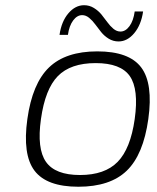

<svg xmlns="http://www.w3.org/2000/svg" viewBox="-20 -707 604 737"><path d="M353.5 -509.8Q475.6 -509.8 522 -448.2Q568.4 -386.7 549.3 -250Q530.3 -113.3 466.6 -51.8Q402.8 9.8 280.8 9.8Q159.2 9.8 112.5 -51.8Q65.9 -113.3 85 -250Q104 -386.2 168 -448Q231.9 -509.8 353.5 -509.8ZM137.2 -250Q121.1 -136.2 156.5 -85.7Q191.9 -35.2 287.1 -35.2Q382.3 -35.2 431.6 -85.7Q481 -136.2 497.1 -250Q513.2 -364.7 478.3 -414.8Q443.4 -464.8 347.2 -464.8Q251 -464.8 202.1 -415Q153.3 -365.2 137.2 -250ZM208.5 -573.2Q215.8 -624.5 242.4 -655.8Q269 -687 302.7 -687Q323.2 -687 340.3 -676.5Q357.4 -666 369.4 -651.4Q381.3 -636.7 392.1 -621.8Q402.8 -606.9 415.5 -596.4Q428.2 -585.9 442.4 -585.9Q461.9 -585.9 477.1 -606.7Q492.2 -627.4 497.1 -663.1H529.3Q522 -611.8 495.4 -579.8Q468.8 -547.9 435.1 -547.9Q414.6 -547.9 397.5 -558.3Q380.4 -568.8 368.4 -583.7Q356.4 -598.6 345.7 -613.3Q335 -627.9 322.3 -638.4Q309.6 -648.9 295.4 -648.9Q275.9 -648.9 260.7 -628.4Q245.6 -607.9 240.7 -573.2Z"/></svg>

Font: Fivo Sans Light
Style: Regular
Weight: 300
Designer: Alexander Slobzheninov
Foundry: Alexander Slobzheninov
Version: 1.0